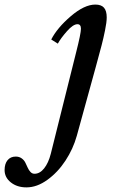

<svg xmlns="http://www.w3.org/2000/svg" viewBox="-211 -560 530 840"><path d="M11.2 112.8 122.1 -331.1Q143.1 -413.6 143.1 -434.1Q143.1 -454.1 127.9 -454.1Q108.9 -454.1 81.8 -423.3Q54.7 -392.6 42 -369.1L13.2 -387.2Q39.1 -438 98.6 -489Q158.2 -540 206.1 -540Q231.9 -540 243.9 -526.4Q255.9 -512.7 255.9 -483.9Q255.9 -462.9 248.5 -427Q241.2 -391.1 233.6 -362.1Q226.1 -333 208 -267.1L125 34.2Q108.9 91.8 75.4 142.8Q42 193.8 -3.7 226.8Q-49.3 259.8 -95.2 259.8Q-136.2 259.8 -163.6 238Q-190.9 216.3 -190.9 184.1Q-190.9 156.7 -178 140.9Q-165 125 -142.1 125Q-127 125 -116.2 132.8Q-105.5 140.6 -100.1 151.6Q-94.7 162.6 -89.8 173.6Q-85 184.6 -77.6 192.4Q-70.3 200.2 -60.1 200.2Q-36.6 200.2 -17.8 176.5Q1 152.8 11.2 112.8Z"/></svg>

Font: Libre Baskerville
Style: Italic
Weight: 400
Designer: Pablo Impallari, Rodrigo Fuenzalida
Foundry: Pablo Impallari, Rodrigo Fuenzalida
Version: Version 1.000